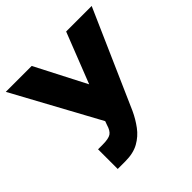

<svg xmlns="http://www.w3.org/2000/svg" viewBox="-189 -889 1059 1059"><g transform="rotate(-45 340.5 -359.5)"><path d="M140.6 9.8V-143.6H175.8Q222.7 -143.6 241.5 -156Q260.3 -168.5 270.5 -204.1L278.3 -225.6L4.9 -727.5H207L359.4 -431.6L475.6 -727.5H674.8L424.8 -159.2Q404.3 -114.7 375.7 -76.2Q347.2 -37.6 304.9 -13.9Q262.7 9.8 200.2 9.8Z"/></g></svg>

Font: Inter Tight Black
Style: Regular
Weight: 900
Designer: Rasmus Andersson
Foundry: rsms
Version: Version 3.004; ttfautohint (v1.8.4.7-5d5b)